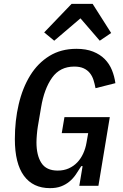

<svg xmlns="http://www.w3.org/2000/svg" viewBox="-20 -963 640 995"><path d="M460 -943 556 -792 497 -752 397 -868 261 -752 209 -795 351 -943ZM408 -102H401Q387 -79 372.5 -58Q358 -37 339 -21.5Q320 -6 296 3Q272 12 239 12Q151 12 104 -52Q57 -116 57 -242Q57 -338 77 -423Q97 -508 136.5 -572Q176 -636 236 -673Q296 -710 376 -710Q426 -710 462.5 -695.5Q499 -681 523 -656.5Q547 -632 560 -600Q573 -568 578 -532L475 -506Q471 -528 464.5 -548.5Q458 -569 445.5 -584.5Q433 -600 413.5 -609Q394 -618 365 -618Q291 -618 250 -560.5Q209 -503 193 -407L176 -307Q173 -289 171 -265Q169 -241 169 -225Q169 -158 194.5 -118.5Q220 -79 279 -79Q311 -79 336.5 -90.5Q362 -102 380.5 -121.5Q399 -141 411 -167Q423 -193 428 -222L437 -273H300L314 -356H549L490 0H391Z"/></svg>

Font: IBM Plex Mono Medium
Style: Italic
Weight: 500
Italic angle: -9°
Monospace: yes
Designer: Mike Abbink, Paul van der Laan, Pieter van Rosmalen
Foundry: Bold Monday
Version: Version 2.3